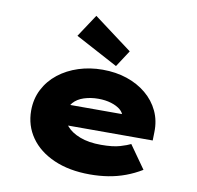

<svg xmlns="http://www.w3.org/2000/svg" viewBox="-89 -912 1039 1013"><g transform="rotate(10 431.0 -405.0)"><path d="M457 10Q346 10 264 -26Q182 -62 138 -125Q94 -188 94 -268Q94 -331 120.5 -382.5Q147 -434 193.5 -470.5Q240 -507 300.5 -526.5Q361 -546 429 -546Q500 -546 559.5 -526Q619 -506 663.5 -469Q708 -432 732 -381Q756 -330 754 -268L753 -224H222L199 -333H592L573 -301V-319Q571 -340 552 -356Q533 -372 502 -381.5Q471 -391 433 -391Q392 -391 356.5 -379.5Q321 -368 300 -344Q279 -320 279 -284Q279 -248 303.5 -219Q328 -190 375 -172Q422 -154 488 -154Q552 -154 590 -165.5Q628 -177 645 -186L732 -63Q691 -38 646.5 -21.5Q602 -5 555 2.5Q508 10 457 10ZM494 -577 266 -699 346 -820 552 -666Z"/></g></svg>

Font: Lexend Tera Black
Style: Regular
Weight: 900
Version: Version 1.007